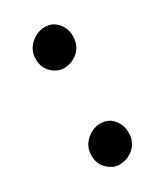

<svg xmlns="http://www.w3.org/2000/svg" viewBox="-146 -606 581 678"><g transform="rotate(-30 144.0 -267.5)"><path d="M137 -384Q112 -384 89.5 -405.2Q67 -426.5 67 -460Q67 -497 93 -520.5Q119 -544 150.5 -544Q182.5 -544 202 -520.8Q221.5 -497.5 221.5 -468Q221.5 -428.5 196.2 -406.2Q171 -384 137 -384ZM137 9Q112 9 89.5 -12.2Q67 -33.5 67 -67Q67 -104 93 -127.5Q119 -151 150.5 -151Q182.5 -151 202 -127.8Q221.5 -104.5 221.5 -74.5Q221.5 -35.5 196.2 -13.2Q171 9 137 9Z"/></g></svg>

Font: Merriweather 24pt SemiCondensed
Style: Bold
Weight: 700
Width: 4
Designer: Eben Sorkin
Foundry: Eben Sorkin
Version: Version 2.100